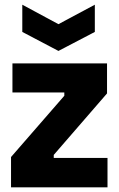

<svg xmlns="http://www.w3.org/2000/svg" viewBox="-20 -798 505 818"><path d="M27 0V-129L254 -390V-404H33V-528H436V-400L209 -138V-125H438V0ZM75 -778 229 -695 384 -778V-662L229 -581L75 -662Z"/></svg>

Font: Bricolage Grotesque SemiCondensed ExtraBold
Style: Regular
Weight: 800
Width: 4
Designer: Mathieu Triay
Foundry: Atelier Triay
Version: Version 1.001;gftools[0.9.33.dev8+g029e19f]